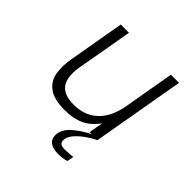

<svg xmlns="http://www.w3.org/2000/svg" viewBox="-175 -604 920 920"><g transform="rotate(45 285.0 -144.5)"><path d="M227 10Q154 10 118.5 -16.5Q83 -43 75.5 -86.5Q68 -130 77 -182L127 -470H183L133 -187Q128 -159 129 -132.5Q130 -106 140 -85Q150 -64 174 -51.5Q198 -39 240 -39Q313 -39 360.5 -83.5Q408 -128 423 -216L467 -470H522L440 0H386L399 -73Q367 -28 326 -9Q285 10 227 10ZM355 181Q319 181 299.5 167.5Q280 154 280 126Q280 88 315.5 56Q351 24 400 0H440Q410 15 383.5 34.5Q357 54 340.5 75Q324 96 324 116Q324 130 332 136.5Q340 143 360 143Q373 143 388.5 142Q404 141 415 139L409 173Q396 177 382.5 179Q369 181 355 181Z"/></g></svg>

Font: Gantari Light
Style: Italic
Weight: 300
Italic angle: -10°
Version: Version 1.000